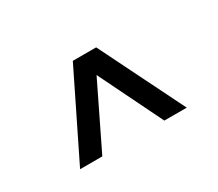

<svg xmlns="http://www.w3.org/2000/svg" viewBox="-58 -801 510 449"><g transform="rotate(-30 197.0 -576.0)"><path d="M53 -462 165 -690H228L341 -462H280.5L196.5 -633.5L113 -462Z"/></g></svg>

Font: Big Shoulders Text Thin
Style: Regular
Weight: 400
Version: Version 2.002